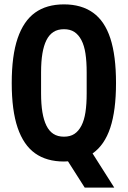

<svg xmlns="http://www.w3.org/2000/svg" viewBox="-20 -719 578 869"><path d="M363.5 130.2 287.7 11.2Q283.6 11.2 278.7 11.6Q273.7 12 269.6 12Q190.9 12 138.7 -25.2Q86.6 -62.3 59.8 -140.8Q33.1 -219.3 33.1 -343.2Q33.1 -467.1 59.8 -545.6Q86.6 -624.1 138.7 -661.7Q190.9 -699.2 269.6 -699.2Q348.1 -699.2 400.9 -661.7Q453.7 -624.1 479.4 -545.6Q505.1 -467.1 505.1 -343.2Q505.1 -219.2 479.1 -140.7Q453 -62.1 399 -24.5L497.2 130.2ZM269.6 -100.4Q297.7 -100.4 316.7 -112.9Q335.7 -125.4 348.5 -150.2Q361.3 -174.9 366.8 -211.3Q372.3 -247.7 372.3 -296.3V-391.7Q372.3 -440.3 366.8 -476.6Q361.3 -512.9 348.5 -537.3Q335.7 -561.8 316.7 -574.3Q297.7 -586.8 269.6 -586.8Q241.3 -586.8 221.9 -574.3Q202.5 -561.8 190.2 -537.3Q178 -512.9 171.9 -476.6Q165.9 -440.3 165.9 -391.7V-296.3Q165.9 -247.7 171.9 -211.3Q178 -174.9 190.2 -150.2Q202.5 -125.4 221.9 -112.9Q241.3 -100.4 269.6 -100.4Z"/></svg>

Font: Archivo SemiBold ExtraCondensed
Style: Regular
Weight: 600
Width: 2
Version: Version 2.001